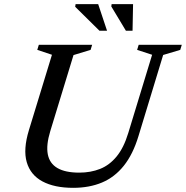

<svg xmlns="http://www.w3.org/2000/svg" viewBox="-20 -891 893 922"><path d="M221.5 -261.5Q201 -194.5 209.5 -150.2Q218 -106 255.8 -84Q293.5 -62 360.5 -62Q415.5 -62 460.8 -80Q506 -98 540.2 -139.8Q574.5 -181.5 596 -252.5L710.5 -628L638.5 -651.5L646 -676H853L845.5 -651.5L763.5 -627L645 -237.5Q618.5 -150 574.5 -95Q530.5 -40 469.8 -14.5Q409 11 331.5 11Q241.5 11 184 -19.8Q126.5 -50.5 108.5 -112Q90.5 -173.5 119 -266.5L229.5 -628L159 -651.5L166.5 -676H422.5L415 -651.5L333 -626.5ZM494 -743.5H457.5L341 -858.5L343 -871H451.5ZM616.5 -743.5H584.5L514.5 -860L516 -871H619Z"/></svg>

Font: Newsreader 16pt 16pt Medium
Style: Italic
Weight: 500
Italic angle: -17°
Version: Version 1.003